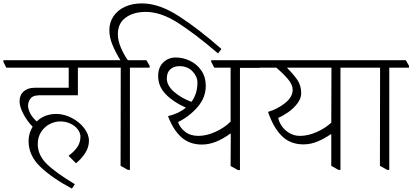

<svg xmlns="http://www.w3.org/2000/svg" viewBox="-49 -988 2425 1129"><path d="M176 -427Q144 -427 130 -408Q116 -389 116 -366Q116 -347 128.5 -322Q141 -297 167 -274Q213 -318 282 -318Q328 -318 373 -294.5Q418 -271 446 -234.5Q474 -198 474 -160Q474 -122 452 -88Q430 -54 398 -28L355 -71V-73Q389 -98 406.5 -124.5Q424 -151 424 -185Q424 -206 408.5 -227Q393 -248 365.5 -261Q338 -274 304 -274Q274 -274 243.5 -258.5Q213 -243 193 -212.5Q173 -182 173 -141Q173 -77 224.5 -25.5Q276 26 391 95L374 121Q259 60 189 -6.5Q119 -73 119 -159Q119 -204 143 -243Q111 -275 88.5 -318Q66 -361 66 -392Q66 -429 90 -450.5Q114 -472 155 -472H355V-590H-12L-29 -624V-634H525L544 -601V-590H409V-428H176Z M644 -787Q644 -748 663 -705Q682 -662 703 -634H812L831 -601V-590H715V11H703L660 -13L661 -590H532L515 -624V-634H659Q630 -681 612 -725Q594 -769 594 -811Q594 -856 618 -892Q642 -928 685.5 -948Q729 -968 786 -968Q887 -968 1003.5 -892.5Q1120 -817 1253 -700L1233 -674Q1096 -791 996 -854.5Q896 -918 809 -918Q736 -918 690 -884.5Q644 -851 644 -787Z M1478 -600V-589H1362V12H1350L1307 -12L1308 -202L1306 -203Q1218 -138 1139 -138Q1065 -138 1017 -181.5Q969 -225 939 -305Q1004 -321 1044 -355Q970 -388 925.5 -434Q881 -480 881 -540Q881 -592 911 -621Q941 -650 985 -650Q1027 -650 1068 -630.5Q1109 -611 1135 -573Q1161 -535 1161 -484Q1161 -415 1114 -360Q1067 -305 998 -270Q1009 -237 1040 -213Q1071 -189 1117 -189Q1166 -189 1218.5 -213Q1271 -237 1307 -273V-590H1211L1193 -624V-634H1457ZM932 -526Q932 -485 974.5 -448Q1017 -411 1077 -389Q1112 -437 1112 -503Q1111 -540 1082 -569.5Q1053 -599 1006 -599Q973 -599 952.5 -580.5Q932 -562 932 -527Z M2069 -590H1953V11H1941L1899 -13V-197L1896 -199Q1861 -174 1819.5 -156.5Q1778 -139 1736 -139Q1658 -139 1608.5 -188Q1559 -237 1527 -330Q1584 -347 1628 -382.5Q1672 -418 1672 -460Q1672 -490 1645 -522Q1618 -554 1576 -590H1465L1448 -624V-634H2051L2069 -601ZM1899 -267 1900 -590H1639V-589Q1678 -550 1700 -517.5Q1722 -485 1722 -440Q1722 -409 1699.5 -379.5Q1677 -350 1645.5 -328Q1614 -306 1587 -295Q1591 -272 1607.5 -247.5Q1624 -223 1652 -206Q1680 -189 1715 -189Q1762 -189 1813 -211.5Q1864 -234 1899 -267Z M2356 -601V-590H2240V11H2228L2185 -13L2186 -590H2057L2040 -624V-634H2337Z"/></svg>

Font: Martel UltraLight
Style: Regular
Weight: 250
Designer: Dan Reynolds
Foundry: Dan Reynolds
Version: Version 1.001; ttfautohint (v1.1) -l 5 -r 5 -G 72 -x 0 -D la